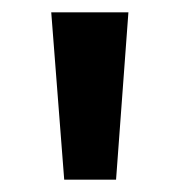

<svg xmlns="http://www.w3.org/2000/svg" viewBox="-20 -794 291 311"><path d="M84 -503 63 -774H188L168 -503Z"/></svg>

Font: Bitter
Style: Bold
Weight: 700
Designer: Sol Matas, and Bitter project Authors
Foundry: Sol Matas
Version: Version 2.001